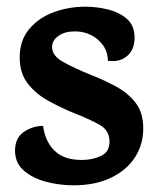

<svg xmlns="http://www.w3.org/2000/svg" viewBox="-20 -540 474 575"><path d="M236 -520Q268 -520 302 -512Q336 -504 359.5 -484Q383 -464 383 -427Q383 -391 360.5 -372Q338 -353 303 -358Q303 -395 274 -420.5Q245 -446 204 -446Q174 -446 155 -432.5Q136 -419 136 -399Q136 -373 169 -354.5Q202 -336 254 -315Q295 -299 330 -279.5Q365 -260 387 -231Q409 -202 409 -155Q409 -107 384 -68.5Q359 -30 312 -7.5Q265 15 200 15Q159 15 118.5 4.5Q78 -6 51.5 -29Q25 -52 25 -89Q25 -127 51.5 -145Q78 -163 109 -163Q115 -117 143 -89Q171 -61 225 -61Q257 -61 282.5 -73Q308 -85 308 -116Q308 -150 277 -167Q246 -184 200 -202Q161 -218 124 -238.5Q87 -259 63 -290Q39 -321 39 -368Q39 -419 67.5 -453Q96 -487 141 -503.5Q186 -520 236 -520Z"/></svg>

Font: Karma Variable Light
Style: Regular
Weight: 300
Designer: Joana Correia
Foundry: Indian Type Foundry
Version: Version 3.000